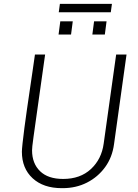

<svg xmlns="http://www.w3.org/2000/svg" viewBox="-20 -970 719 1000"><path d="M302 10Q206 10 150 -41.5Q94 -93 94 -180Q94 -191 97.5 -224Q101 -257 107 -303Q113 -349 120.5 -401Q128 -453 135.5 -503.5Q143 -554 149 -595.5Q155 -637 158.5 -661.5Q162 -686 162 -686H215Q198 -565 186 -480.5Q174 -396 166.5 -342Q159 -288 154.5 -256.5Q150 -225 148.5 -209.5Q147 -194 147 -187Q147 -119 188.5 -78.5Q230 -38 309 -38Q398 -38 453.5 -89.5Q509 -141 520 -222L585 -686H639L574 -220Q565 -151 527.5 -99.5Q490 -48 433 -19Q376 10 306 10ZM286 -906 292 -950H563L557 -906ZM285 -790 294 -859H359L350 -790ZM461 -790 470 -859H535L526 -790Z"/></svg>

Font: Chivo Medium Thin
Style: Italic
Weight: 250
Italic angle: -8.05°
Version: Version 2.002